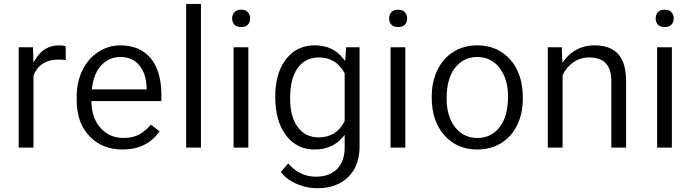

<svg xmlns="http://www.w3.org/2000/svg" viewBox="-20 -763 3543 983"><path d="M316.4 -455.6Q298.8 -458 279.3 -458Q185.5 -458 151.9 -377.9L151.4 -376.5V-375V-7.3H75.7V-521H148.9L150.4 -467.3L150.9 -442.9L164.1 -463.4Q206.1 -530.8 283.7 -530.8Q304.2 -530.8 316.4 -526.4Z M607.4 2.4Q502.9 2.4 438 -65.9Q372.6 -134.3 372.6 -249.5V-266.1Q372.6 -304.7 379.9 -338.9Q387.2 -373 401.9 -403.3Q431.2 -463.4 483.4 -497.1Q535.2 -530.8 596.2 -530.8Q695.8 -530.8 751 -465.3Q806.2 -399.9 806.2 -275.9V-245.6H455.6H448.2V-238.3Q450.2 -157.2 495.6 -106.9Q541.5 -56.6 612.3 -56.6Q662.1 -56.6 697.3 -77.1Q728.5 -95.7 752.4 -125L796.9 -90.8Q732.4 2.4 607.4 2.4ZM596.2 -471.2Q577.1 -471.2 559.8 -466.6Q542.5 -461.9 527.3 -452.4Q512.2 -442.9 499 -429.2Q460.4 -387.7 451.2 -313.5L450.2 -305.2H458.5H723.1H730.5V-312.5V-319.3V-319.8Q728.5 -355 718.8 -382.8Q709 -410.6 691.4 -430.7Q656.2 -471.2 596.2 -471.2Z M1008.8 -7.3H933.1V-742.7H1008.8Z M1251.5 -7.3H1175.8V-521H1251.5ZM1168.5 -668.5Q1168.5 -673.3 1169.2 -677.7Q1169.9 -682.1 1171.4 -686.3Q1172.9 -690.4 1175 -693.8Q1177.2 -697.3 1180.2 -700.7Q1185.5 -707 1194.1 -710.2Q1202.6 -713.4 1214.4 -713.4Q1237.3 -713.4 1249 -700.7Q1260.7 -687.5 1260.7 -668.5Q1260.7 -649.4 1249 -636.7Q1237.3 -624.5 1214.4 -624.5Q1202.6 -624.5 1194.1 -627.7Q1185.5 -630.9 1180.2 -636.7Q1174.3 -643.1 1171.4 -650.9Q1168.5 -658.7 1168.5 -668.5Z M1389.2 -268.6Q1389.2 -309.1 1395.5 -344Q1401.9 -378.9 1414.1 -408Q1426.3 -437 1444.8 -460.4Q1499.5 -530.8 1590.3 -530.8Q1637.2 -530.8 1673.3 -514.4Q1709.5 -498 1735.4 -465.3L1747.1 -450.7L1748.5 -469.2L1752.4 -521H1820.8V-12.7Q1820.8 20.5 1814.2 49.1Q1807.6 77.6 1794.7 101.1Q1781.7 124.5 1762.2 143.6Q1732.9 172.4 1693.6 186.5Q1654.3 200.7 1604 200.7Q1596.2 200.7 1588.1 200.2Q1580.1 199.7 1572.3 198.7Q1564.5 197.8 1556.6 196.3Q1548.8 194.8 1541.3 192.9Q1533.7 190.9 1525.9 188.5Q1518.1 186 1510.5 183.1Q1502.9 180.2 1495.1 176.8Q1445.3 154.8 1418 117.2L1455.6 73.7Q1514.2 141.6 1597.7 141.6Q1666.5 141.6 1705.6 102.3Q1744.6 63 1744.6 -7.3V-52.7V-72.3L1731.9 -57.6Q1679.7 2.4 1589.4 2.4Q1500 2.4 1444.8 -69.3Q1389.2 -142.1 1389.2 -268.6ZM1465.3 -258.3Q1465.3 -166.5 1503.4 -113.8Q1542 -59.6 1611.8 -59.6Q1656.2 -59.6 1689.7 -80.1Q1723.1 -100.6 1743.7 -141.1L1744.6 -142.6V-144.5V-385.7V-387.7L1743.7 -389.2Q1700.2 -468.8 1612.8 -468.8Q1543 -468.8 1503.9 -414.6Q1465.3 -361.3 1465.3 -258.3Z M2055.2 -7.3H1979.5V-521H2055.2ZM1972.2 -668.5Q1972.2 -673.3 1972.9 -677.7Q1973.6 -682.1 1975.1 -686.3Q1976.6 -690.4 1978.8 -693.8Q1981 -697.3 1983.9 -700.7Q1989.3 -707 1997.8 -710.2Q2006.3 -713.4 2018.1 -713.4Q2041 -713.4 2052.7 -700.7Q2064.5 -687.5 2064.5 -668.5Q2064.5 -649.4 2052.7 -636.7Q2041 -624.5 2018.1 -624.5Q2006.3 -624.5 1997.8 -627.7Q1989.3 -630.9 1983.9 -636.7Q1978 -643.1 1975.1 -650.9Q1972.2 -658.7 1972.2 -668.5Z M2190.4 -269Q2190.4 -307.1 2197.8 -341.1Q2205.1 -375 2220 -405.3Q2234.9 -435.5 2255.4 -458.7Q2275.9 -481.9 2302.2 -498Q2355 -530.8 2422.9 -530.8Q2475.6 -530.8 2517.6 -512.7Q2559.6 -494.6 2591.8 -458.5Q2656.7 -385.7 2656.7 -264.6V-258.3Q2656.7 -182.6 2627.9 -123Q2599.1 -63.5 2546.1 -30.5Q2493.2 2.4 2423.8 2.4Q2319.8 2.4 2255.4 -69.8Q2190.4 -142.6 2190.4 -262.7ZM2266.6 -258.3Q2266.6 -168 2309.1 -112.8Q2330.1 -85 2359.1 -70.8Q2388.2 -56.6 2423.8 -56.6Q2496.1 -56.6 2539.1 -113.3Q2581.1 -169.4 2581.1 -269Q2581.1 -291 2578.4 -311.3Q2575.7 -331.5 2570.3 -349.9Q2564.9 -368.2 2556.9 -384.3Q2548.8 -400.4 2538.1 -414.6Q2523.9 -433.1 2506.1 -445.8Q2488.3 -458.5 2467.5 -464.8Q2446.8 -471.2 2422.9 -471.2Q2352.5 -471.2 2309.1 -415Q2266.6 -359.9 2266.6 -258.3Z M2856 -521 2858.4 -461.4 2859.4 -441.9 2871.6 -457.5Q2929.7 -530.8 3023.9 -530.8Q3105 -530.8 3145 -486.1Q3185.1 -441.4 3185.5 -349.1V-7.3H3109.9V-349.6Q3109.4 -409.7 3081.5 -439Q3053.7 -468.8 2996.6 -468.8Q2950.2 -468.8 2915 -443.8Q2880.4 -419.4 2861.3 -379.9L2860.4 -377.9V-376.5V-7.3H2784.7V-521Z M3419.9 -7.3H3344.2V-521H3419.9ZM3336.9 -668.5Q3336.9 -673.3 3337.6 -677.7Q3338.4 -682.1 3339.8 -686.3Q3341.3 -690.4 3343.5 -693.8Q3345.7 -697.3 3348.6 -700.7Q3354 -707 3362.5 -710.2Q3371.1 -713.4 3382.8 -713.4Q3405.8 -713.4 3417.5 -700.7Q3429.2 -687.5 3429.2 -668.5Q3429.2 -649.4 3417.5 -636.7Q3405.8 -624.5 3382.8 -624.5Q3371.1 -624.5 3362.5 -627.7Q3354 -630.9 3348.6 -636.7Q3342.8 -643.1 3339.8 -650.9Q3336.9 -658.7 3336.9 -668.5Z"/></svg>

Font: Vazir Light FD
Style: Light-FD
Weight: 300
Designer: Saber Rastikerdar
Foundry: Saber Rastikerdar
Version: Version 30.1.0